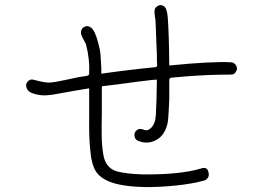

<svg xmlns="http://www.w3.org/2000/svg" viewBox="-20 -755 1040 756"><path d="M889.6 -509.8Q903.3 -508.8 910.2 -496.1Q917 -483.4 908.2 -471.7Q904.3 -464.8 896.5 -461.9Q893.6 -460.9 850.6 -460.9Q767.6 -460 655.3 -449.2Q651.4 -449.2 648.9 -446.3Q646.5 -443.4 646.5 -438.5Q646.5 -397.5 646.5 -364.3Q646.5 -358.4 645.5 -341.3Q644.5 -324.2 644 -314.9Q643.6 -305.7 642.6 -291.5Q641.6 -277.3 638.7 -265.1Q635.7 -252.9 630.9 -243.2Q617.2 -212.9 587.9 -200.2Q558.6 -187.5 527.3 -199.2Q512.7 -203.1 509.8 -217.8Q506.8 -232.4 517.6 -241.7Q528.3 -251 543 -245.1H543.9Q554.7 -240.2 562.5 -243.2Q585 -252.9 591.8 -286.1Q592.8 -294.9 593.8 -304.7Q596.7 -353.5 597.7 -441.4L580.1 -440.4Q518.6 -433.6 451.2 -423.8Q446.3 -422.9 385.7 -416Q381.8 -416 380.9 -413.1V-306.6Q379.9 -258.8 380.4 -219.7Q380.9 -180.7 386.7 -147.5Q394.5 -93.8 440.4 -80.1Q478.5 -70.3 540 -68.4Q687.5 -66.4 772.5 -91.8Q795.9 -99.6 800.8 -77.1Q806.6 -55.7 787.1 -44.9H786.1Q783.2 -43.9 779.3 -43Q737.3 -31.2 671.9 -24.4Q535.2 -10.7 450.2 -28.3Q382.8 -42 357.4 -80.1Q338.9 -111.3 335 -168.9Q330.1 -214.8 331.1 -289.1Q331.1 -360.4 331.1 -407.2Q270.5 -397.5 207 -385.7Q188.5 -381.8 165.5 -379.9Q142.6 -377.9 117.2 -384.8Q90.8 -391.6 85 -408.2Q79.1 -421.9 88.4 -433.1Q97.7 -444.3 110.4 -441.4Q116.2 -440.4 137.7 -434.6Q159.2 -429.7 172.9 -429.7Q195.3 -430.7 236.3 -439.9Q277.3 -449.2 289.1 -451.2Q304.7 -453.1 322.3 -456.1V-457Q326.2 -457 328.1 -459Q330.1 -460.9 331.1 -462.9Q334 -522.5 318.4 -581.1Q317.4 -583 307.6 -601.6Q296.9 -621.1 298.8 -629.9Q300.8 -644.5 313.5 -649.9Q326.2 -655.3 337.9 -646.5Q354.5 -634.8 367.2 -584Q370.1 -573.2 372.6 -561.5Q375 -549.8 376 -535.2Q377 -520.5 377.4 -512.7Q377.9 -504.9 378.9 -486.3Q378.9 -469.7 378.9 -464.8Q488.3 -480.5 588.9 -490.2Q593.8 -490.2 596.2 -492.2Q598.6 -494.1 598.6 -495.6Q598.6 -497.1 598.6 -502Q597.7 -506.8 597.7 -541Q596.7 -565.4 595.7 -587.9Q593.8 -647.5 591.8 -680.7Q589.8 -683.6 589.8 -692.4Q585 -718.8 594.7 -726.6Q608.4 -740.2 624 -731.4Q637.7 -724.6 640.6 -685.5Q645.5 -621.1 646.5 -497.1Q812.5 -513.7 889.6 -509.8Z"/></svg>

Font: irohamaru Light
Style: Regular
Weight: 200
Designer: [Source Han Sans]
Ryoko NISHIZUKA  (kana & ideographs); Paul D. Hunt (Latin, Greek & Cyrillic); Wenlong ZHANG  (bopomofo
Version: Version 1.01